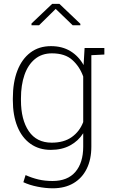

<svg xmlns="http://www.w3.org/2000/svg" viewBox="-20 -782 604 1015"><path d="M258.8 213.4Q220.2 213.4 177.7 204.8Q135.3 196.3 103.5 181.2L115.2 143.6Q148.9 158.7 182.9 166.7Q216.8 174.8 257.8 174.8Q337.4 174.8 378.7 126.5Q419.9 78.1 419.9 -6.8V-77.6Q394 -36.6 350.6 -13.2Q307.1 10.3 248.5 10.3Q186 10.3 140.9 -22Q95.7 -54.2 71.8 -113.3Q47.9 -172.4 47.9 -252V-262.2Q47.9 -346.7 71.8 -408.4Q95.7 -470.2 140.9 -504.2Q186 -538.1 249.5 -538.1Q309.1 -538.1 352.5 -511.5Q396 -484.9 421.9 -438L427.2 -528.3H462.9V-6.8Q462.9 60.5 438.5 110.1Q414.1 159.7 368.4 186.5Q322.8 213.4 258.8 213.4ZM253.4 -27.8Q317.9 -27.8 359.4 -57.4Q400.9 -86.9 419.9 -136.7V-377.4Q401.4 -429.7 362.5 -464.8Q323.7 -500 254.4 -500Q201.2 -500 164.6 -469.7Q127.9 -439.5 109.4 -386Q90.8 -332.5 90.8 -262.2V-252Q90.8 -149.4 132.1 -88.6Q173.3 -27.8 253.4 -27.8ZM452.1 -489.7 440.9 -528.3H531.7V-493.7ZM146.5 -648.4V-657.7L255.9 -761.7H293.9L404.8 -656.2V-648.4H364.3L274.4 -734.9L186.5 -648.4Z"/></svg>

Font: Roboto Slab ExtraLight
Style: Regular
Weight: 250
Designer: Google
Version: Version 2.000; ttfautohint (v1.8.1.43-b0c9)